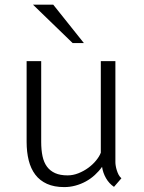

<svg xmlns="http://www.w3.org/2000/svg" viewBox="-20 -779 607 810"><path d="M410.6 -75.2Q397.5 -56.6 380.1 -40.8Q362.8 -24.9 342.3 -13.7Q321.8 -2.4 298.6 3.9Q275.4 10.3 251 10.3Q208.5 10.3 178.2 -3.4Q147.9 -17.1 128.9 -42.2Q109.9 -67.4 101.1 -102.5Q92.3 -137.7 92.3 -180.7V-521H153.8V-180.2Q153.8 -146.5 159.4 -120.1Q165 -93.8 178.2 -75.9Q191.4 -58.1 212.6 -48.6Q233.9 -39.1 265.1 -39.1Q288.1 -39.1 310.8 -48.1Q333.5 -57.1 352.5 -71Q371.6 -85 385.5 -102.1Q399.4 -119.1 405.3 -134.8V-521H466.8V-94.7Q466.8 -87.9 468.3 -79.1Q469.7 -70.3 472.7 -60.8Q475.6 -51.3 480.2 -42.2Q484.9 -33.2 492.2 -26.9L460.9 9.3Q439.9 -4.9 427 -27.6Q414.1 -50.3 410.6 -75.2ZM334 -597.2H286.6L119.1 -759.3H204.6Z"/></svg>

Font: Ufes Sans Light
Style: Regular
Weight: 200
Designer: Ricardo Esteves & Thais Bronze
Foundry: ProDesignUfes - Ricardo Esteves, Thais Bronze (This is a derivative work, based on Roboto family, by Christian Robertson
Version: Version 2.0